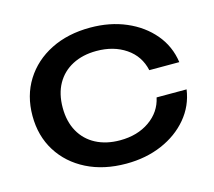

<svg xmlns="http://www.w3.org/2000/svg" viewBox="-89 -688 902 810"><g transform="rotate(-15 362.0 -283.0)"><path d="M694 -223Q684 -153 639 -99.5Q594 -46 524 -16Q454 14 368 14Q270 14 195.5 -23.5Q121 -61 79 -128Q37 -195 37 -283Q37 -371 79 -438Q121 -505 195.5 -542.5Q270 -580 368 -580Q454 -580 524 -550Q594 -520 639 -466.5Q684 -413 694 -342H563Q549 -406 496 -442Q443 -478 368 -478Q308 -478 263 -454.5Q218 -431 193.5 -387.5Q169 -344 169 -283Q169 -223 193.5 -179Q218 -135 263 -111.5Q308 -88 368 -88Q444 -88 497 -125Q550 -162 563 -223Z"/></g></svg>

Font: Bounded
Style: Regular
Weight: 400
Designer: Vlad Churkin
Version: Version 1.0